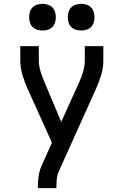

<svg xmlns="http://www.w3.org/2000/svg" viewBox="-20 -974 640 994"><path d="M176 0V-7Q176 -36 180.5 -65Q185 -94 197 -120L249 -235L124 -512Q108 -547 96.5 -584.5Q85 -622 85 -662V-735H181V-662Q181 -646 183.5 -631Q186 -616 190.5 -601.5Q195 -587 200.5 -573Q206 -559 212 -545L297 -343L389 -546Q401 -573 410 -602Q419 -631 419 -662V-735H515V-662Q515 -622 503.5 -584.5Q492 -547 476 -512L284 -86Q276 -68 274 -47.5Q272 -27 272 -7V0ZM400 -816Q386 -816 372.5 -820Q359 -824 349 -834Q339 -844 335 -857.5Q331 -871 331 -885Q331 -899 335 -912.5Q339 -926 349 -936Q359 -946 372.5 -950Q386 -954 400 -954Q414 -954 427.5 -950Q441 -946 451 -936Q461 -926 465 -912.5Q469 -899 469 -885Q469 -871 465 -857.5Q461 -844 451 -834Q441 -824 427.5 -820Q414 -816 400 -816ZM200 -816Q186 -816 172.5 -820Q159 -824 149 -834Q139 -844 135 -857.5Q131 -871 131 -885Q131 -899 135 -912.5Q139 -926 149 -936Q159 -946 172.5 -950Q186 -954 200 -954Q214 -954 227.5 -950Q241 -946 251 -936Q261 -926 265 -912.5Q269 -899 269 -885Q269 -871 265 -857.5Q261 -844 251 -834Q241 -824 227.5 -820Q214 -816 200 -816Z"/></svg>

Font: Iosevka Curly Medium Extended
Style: Regular
Weight: 500
Width: 7
Monospace: yes
Designer: Belleve Invis
Foundry: Belleve Invis
Version: Version 11.1.0; ttfautohint (v1.8.3)